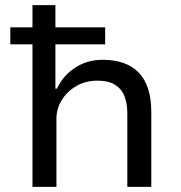

<svg xmlns="http://www.w3.org/2000/svg" viewBox="-20 -725 701 745"><path d="M106 0V-553H20V-619H106V-705H195V-619H388V-553H195V-381H201Q224 -431 271 -462Q318 -493 378 -493Q471 -493 519 -442.5Q567 -392 567 -291V0H474V-286Q474 -323 463 -351.5Q452 -380 426.5 -396Q401 -412 358 -412Q312 -412 276 -391Q240 -370 219.5 -336.5Q199 -303 199 -264V0Z"/></svg>

Font: Nunito Sans 6pt
Style: Regular
Weight: 400
Version: Version 3.101;gftools[0.9.27]